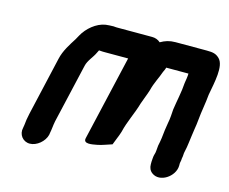

<svg xmlns="http://www.w3.org/2000/svg" viewBox="-82 -618 926 775"><g transform="rotate(15 380.5 -230.0)"><path d="M166 -11 167 -18C171 -37 171 -51 175 -70L232 -317C237 -340 257 -360 266 -380L272 -392H274C283 -391 291 -391 297 -391H394L312 -36C306 -10 343 -18 364 -22C382 -25 409 -36 423 -40C430 -60 439 -78 445 -98C456 -145 477 -183 490 -229C497 -250 506 -270 512 -290C520 -323 535 -348 544 -375C546 -379 551 -389 552 -395H645C645 -385 642 -365 640 -354C638 -318 628 -275 623 -239C622 -225 621 -200 617 -182L612 -150C610 -127 607 -105 602 -82C601 -74 601 -66 600 -59C600 -57 599 -55 599 -52L596 -41C594 -33 594 -24 593 -13V-2C593 12 598 24 609 32C645 59 704 20 705 -26V-36C705 -39 706 -41 706 -42C707 -47 708 -52 708 -58C711 -69 709 -77 712 -88C718 -113 719 -134 723 -159L727 -187C729 -199 731 -212 732 -225C735 -260 743 -298 746 -334C756 -389 773 -460 746 -487C732 -501 719 -504 693 -504H562C537 -504 519 -498 500 -487C490 -496 478 -500 465 -500H322C317 -500 312 -500 304 -501C292 -501 280 -500 271 -499C233 -493 197 -462 179 -429L169 -411C152 -384 131 -353 123 -317L67 -73C63 -55 60 -38 59 -23L57 -11C50 18 70 44 99 44C128 44 159 18 166 -11Z"/></g></svg>

Font: Electronic
Style: ExHvIt
Weight: 900
Version: Version 1.011